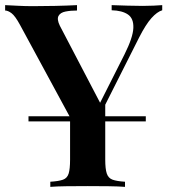

<svg xmlns="http://www.w3.org/2000/svg" viewBox="-25 -728 657 748"><path d="M543 -275V-255H86V-275ZM607 -708V-688Q587 -682 565 -657.5Q543 -633 517 -582L324 -199H287L53 -631Q34 -666 20 -676.5Q6 -687 -5 -687V-708Q19 -707 45.5 -705.5Q72 -704 103 -704Q143 -704 189 -705Q235 -706 275 -708V-687Q250 -687 230 -683Q210 -679 203 -666Q196 -653 208 -628L370 -318L346 -290L460 -516Q493 -582 494.5 -619Q496 -656 473.5 -671.5Q451 -687 410 -688V-708Q443 -707 472.5 -706Q502 -705 531 -705Q555 -705 573.5 -706Q592 -707 607 -708ZM385 -340V-106Q385 -70 391 -52Q397 -34 413.5 -28Q430 -22 462 -20V0Q437 -2 397 -2.5Q357 -3 317 -3Q274 -3 234.5 -2.5Q195 -2 171 0V-20Q204 -22 220.5 -28Q237 -34 242.5 -52Q248 -70 248 -106V-311L324 -249Z"/></svg>

Font: Playfair Display SemiBold
Style: Regular
Weight: 600
Designer: Claus Eggers Sørensen
Foundry: Claus Eggers Sørensen
Version: Version 1.203